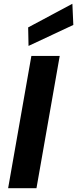

<svg xmlns="http://www.w3.org/2000/svg" viewBox="-20 -996 408 1016"><path d="M23 0 146 -700H296L173 0ZM131 -753 129 -851 363 -976 368 -864Z"/></svg>

Font: DM Sans Black
Style: Italic
Weight: 900
Italic angle: -10°
Designer: Colophon Foundry, Jonny Pinhorn
Foundry: Colophon Foundry
Version: Version 4.004;gftools[0.9.30]